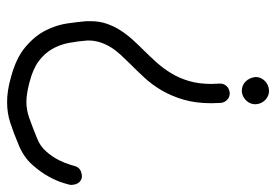

<svg xmlns="http://www.w3.org/2000/svg" viewBox="-139 -637 782 544"><g transform="rotate(90 252.0 -365.0)"><path d="M237.3 -659.2Q221.7 -659.2 210.9 -669.9Q200.2 -680.7 198.2 -698.2Q198.2 -712.9 209 -724.1Q219.7 -735.4 237.3 -736.3Q252 -736.3 263.2 -725.6Q274.4 -714.8 275.4 -698.2Q275.4 -682.6 265.1 -671.9Q254.9 -661.1 240.2 -659.2ZM199.2 -4.9Q144.5 -19.5 113.3 -45.9Q82 -72.3 66.4 -103Q50.8 -133.8 46.4 -164.6Q42 -195.3 40 -218.8V-230.5Q40 -255.9 47.4 -276.9Q54.7 -297.9 66.4 -315.9Q78.1 -334 92.8 -350.1Q107.4 -366.2 122.1 -380.9Q139.6 -398.4 156.7 -417.5Q173.8 -436.5 187.5 -459Q201.2 -481.4 209.5 -509.3Q217.8 -537.1 217.8 -573.2Q217.8 -579.1 217.3 -584.5Q216.8 -589.8 216.8 -597.7Q216.8 -608.4 224.1 -616.2Q231.4 -624 244.1 -625Q254.9 -625 262.7 -617.7Q270.5 -610.4 271.5 -599.6Q271.5 -592.8 272 -586.4Q272.5 -580.1 272.5 -573.2Q272.5 -528.3 262.2 -493.7Q252 -459 235.8 -431.6Q219.7 -404.3 199.7 -382.8Q179.7 -361.3 161.1 -342.8Q147.5 -329.1 135.3 -315.9Q123 -302.7 114.3 -288.6Q105.5 -274.4 100.1 -258.3Q94.7 -242.2 94.7 -222.7Q96.7 -194.3 101.6 -168.9Q106.4 -143.6 118.7 -122.1Q130.9 -100.6 152.8 -84Q174.8 -67.4 212.9 -57.6Q246.1 -48.8 268.6 -48.8Q291 -48.8 313.5 -56.6Q335.9 -64.5 372.1 -79.1Q394.5 -87.9 409.7 -105.5Q424.8 -123 433.6 -140.6Q442.4 -158.2 446.3 -171.9L450.2 -184.6Q455.1 -206.1 482.4 -206.1Q503.9 -201.2 503.9 -173.8Q503.9 -171.9 498.5 -153.8Q493.2 -135.7 480.5 -112.3Q467.8 -88.9 446.3 -64.9Q424.8 -41 391.6 -27.3Q354.5 -11.7 327.1 -2.9Q299.8 5.9 269.5 5.9Q253.9 5.9 236.8 3.4Q219.7 1 199.2 -4.9Z"/></g></svg>

Font: Coming Soon
Style: Regular
Weight: 400
Designer: Dathan Boardman
Foundry: Open Window
Version: Version 1.002